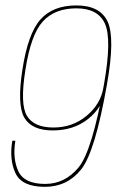

<svg xmlns="http://www.w3.org/2000/svg" viewBox="-20 -700 446 725"><path d="M149.5 5.5Q233.5 5.5 286.2 -60Q339 -125.5 384 -382Q415 -557 386.5 -618.2Q358 -679.5 268.5 -679.5Q180 -679.5 132.8 -626.5Q85.5 -573.5 64.5 -436.5Q44 -303.5 72 -255.5Q100 -207.5 179.5 -207.5Q257.5 -207.5 312 -250.2Q366.5 -293 378.5 -359L370 -367Q359.5 -306.5 306.8 -262.5Q254 -218.5 181.5 -218.5Q108.5 -218.5 81.8 -262.5Q55 -306.5 76 -436.5Q96.5 -569.5 141.8 -619Q187 -668.5 268.5 -668.5Q350.5 -668.5 376.5 -610Q402.5 -551.5 373 -383.5Q328 -129.5 276.5 -67.5Q225 -5.5 150.5 -5.5Q71.5 -5.5 49.2 -53.5Q27 -101.5 38 -168.5H26.5Q14.5 -97.5 38.5 -46Q62.5 5.5 149.5 5.5Z"/></svg>

Font: Anybody UltraCondensed Thin Thin
Style: Italic
Weight: 250
Italic angle: -10°
Version: Version 1.111